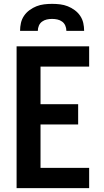

<svg xmlns="http://www.w3.org/2000/svg" viewBox="-20 -975 540 995"><path d="M66 0V-735H442V-630H190V-435H385V-330H190V-105H442V0ZM84 -815Q84 -836 88.5 -856Q93 -876 104.5 -893Q116 -910 133 -922.5Q150 -935 169 -942.5Q188 -950 208.5 -952.5Q229 -955 250 -955Q271 -955 291.5 -952.5Q312 -950 331 -942.5Q350 -935 367 -922.5Q384 -910 395.5 -893Q407 -876 411.5 -856Q416 -836 416 -815H324Q324 -829 318.5 -842Q313 -855 302 -863Q291 -871 277.5 -874Q264 -877 250 -877Q236 -877 222.5 -874Q209 -871 198 -863Q187 -855 181.5 -842Q176 -829 176 -815Z"/></svg>

Font: Iosevka SS18 Extrabold
Style: Regular
Weight: 800
Monospace: yes
Designer: Belleve Invis
Foundry: Belleve Invis
Version: Version 25.1.1; ttfautohint (v1.8.4)